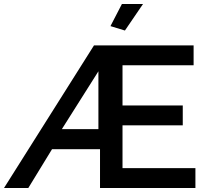

<svg xmlns="http://www.w3.org/2000/svg" viewBox="-45 -936 1028 956"><path d="M667 -916 577 -784 505 -806 562 -916ZM-25 0 423 -710H919V-611H565V-411H865V-312H565V-99H928V0H453V-193H214L96 0ZM263 -293H445V-581Z"/></svg>

Font: Raleway
Style: Regular
Weight: 600
Designer: Matt McInerney, Pablo Impallari, Rodrigo Fuenzalida
Foundry: Matt McInerney, Pablo Impallari, Rodrigo Fuenzalida
Version: Version 1.000;PS 001.001;hotconv 1.0.56; ttfautohint (v1.5)